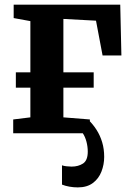

<svg xmlns="http://www.w3.org/2000/svg" viewBox="-20 -576 570 830"><path d="M316.3 234.1Q298 234.1 280.1 230.9Q262.3 227.8 248 222V138.6Q254.9 141.4 267.5 142.8Q280 144.2 289.6 144.2Q318.4 144.2 338.9 130.9Q359.4 117.5 359.4 79.6Q359.4 58.2 353.8 36.6Q348.1 15 337.9 0L360.3 -59.6Q381.5 -39.6 397.1 -15.1Q412.8 9.4 421.6 38.6Q430.4 67.8 430.4 102.2Q430.4 135.2 418.6 165.6Q406.9 196.1 381.5 215.1Q356.2 234.1 316.3 234.1ZM39.1 -555.7H499.8L504.8 -336.3H423.4L395 -486.6L254 -494.2V-68.7L368.5 -59.6V0H37.1V-59.6L111.3 -68.7V-484.7L39.1 -497.9ZM385 -263.4V-197.1H48.5V-263.4Z"/></svg>

Font: Merriweather 7pt Light
Style: Regular
Weight: 300
Designer: Eben Sorkin
Foundry: Eben Sorkin
Version: Version 2.200;gftools[0.9.31]